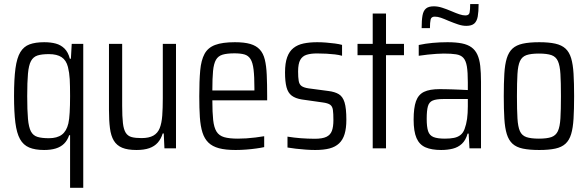

<svg xmlns="http://www.w3.org/2000/svg" viewBox="-20 -724 2870 937"><path d="M322 192.5V-64.1H317.5Q308.9 -38.7 292.7 -22.8Q276.5 -6.9 252.4 0.5Q228.4 8 195.2 8Q151.5 8 122.7 -4Q93.8 -16.1 77.7 -45.1Q61.5 -74.2 55 -125.4Q48.5 -176.6 48.5 -255.5Q48.5 -338.6 55.5 -390.4Q62.6 -442.2 79.3 -469.6Q96 -497.1 124.3 -507.5Q152.7 -518 195.7 -518Q227.9 -518 252.5 -511.3Q277.1 -504.5 294.8 -487.1Q312.5 -469.7 320.9 -437.4H326L330 -510H386.3V192.5ZM218.5 -49.5Q258.8 -49.5 281.7 -66.7Q304.7 -83.9 313.6 -121.5Q318.1 -141.2 320 -174.5Q322 -207.7 322 -255Q322 -305.8 320.3 -337.6Q318.5 -369.4 311.6 -397Q303.3 -430 280.7 -444.9Q258.2 -459.9 218.5 -459.9Q184.1 -459.9 163.2 -453.3Q142.3 -446.6 131.2 -426.1Q120.2 -405.6 116.5 -364.8Q112.8 -323.9 112.8 -255Q112.8 -185.5 116.5 -144.1Q120.2 -102.8 131 -82.5Q141.8 -62.3 163 -55.9Q184.1 -49.5 218.5 -49.5Z M646.2 8Q602.9 8 576.3 -3Q549.7 -14.1 535.5 -37.6Q521.3 -61.2 516.6 -98.4Q511.8 -135.5 511.8 -187.3V-510H576.2V-207.5Q576.2 -154.7 579.9 -123.1Q583.6 -91.6 593.9 -75.7Q604.2 -59.9 622.6 -55Q641 -50.1 670.5 -50.1Q707 -50.1 728.4 -62.2Q749.7 -74.3 759.4 -98.6Q769 -122.8 771.8 -159.5Q774.5 -196.2 774.5 -244.9V-510H838.9V0H782.5L779.1 -72.6H774Q765.9 -46 749.9 -27.9Q733.8 -9.7 708.5 -0.9Q683.1 8 646.2 8Z M1129.5 8Q1080.7 8 1048.6 -0.6Q1016.5 -9.2 997.2 -28Q977.8 -46.8 968.1 -77.3Q958.4 -107.9 955.4 -151.6Q952.5 -195.3 952.5 -254Q952.5 -328.5 957 -379.5Q961.6 -430.5 978.2 -461Q994.7 -491.5 1030 -504.7Q1065.3 -518 1126.3 -518Q1172.5 -518 1201.7 -509.4Q1230.8 -500.8 1247.8 -482.2Q1264.9 -463.7 1272.4 -433.1Q1279.9 -402.6 1281.8 -358.4Q1283.8 -314.2 1283.8 -255.5V-234.3H1016.3Q1016.3 -175.3 1020.3 -138.5Q1024.3 -101.7 1036.7 -81.8Q1049.1 -61.9 1074.1 -54.6Q1099.1 -47.4 1141.2 -47.4Q1161.1 -47.4 1182.6 -48.8Q1204.2 -50.3 1226.6 -53Q1249.1 -55.7 1269.3 -59.2V-6.1Q1253.8 -2.5 1230.3 0.7Q1206.7 4 1180.7 6Q1154.6 8 1129.5 8ZM1221.6 -262V-292.2Q1221.6 -350.2 1217.5 -384.4Q1213.4 -418.6 1202.6 -435.7Q1191.8 -452.8 1172.9 -458.3Q1153.9 -463.7 1123.8 -463.7Q1088.1 -463.7 1066.5 -457.3Q1044.8 -450.9 1034 -432.2Q1023.2 -413.4 1019.7 -377.6Q1016.3 -341.8 1016.3 -282.6H1241.3Z M1518.5 8Q1497 8 1472.2 6.2Q1447.4 4.5 1424 1.7Q1400.7 -1.1 1383 -4.1V-57.2Q1398.9 -54.7 1415.1 -52.7Q1431.3 -50.7 1447.7 -49.5Q1464.1 -48.3 1481.3 -47.6Q1498.5 -46.8 1516 -46.8Q1553.2 -46.8 1572.7 -56.1Q1592.3 -65.4 1599.7 -85.3Q1607.1 -105.2 1607.1 -137.3Q1607.1 -170.5 1604.6 -187.7Q1602.2 -204.9 1591.3 -212.8Q1580.4 -220.7 1554.6 -224.1L1452.7 -238.6Q1421.8 -243.6 1403.7 -257.2Q1385.5 -270.8 1378.3 -298.2Q1371 -325.6 1371 -370.3Q1371 -416.1 1381.5 -444.9Q1391.9 -473.7 1412.2 -489.7Q1432.5 -505.8 1461.8 -511.9Q1491.1 -518 1528.4 -518Q1549.5 -518 1571.8 -516.2Q1594.2 -514.5 1614.7 -511.7Q1635.3 -508.9 1649.3 -504.9V-451.8Q1633.3 -456.3 1614.3 -458.5Q1595.3 -460.7 1573.7 -461.9Q1552.1 -463.2 1527.2 -463.2Q1496.8 -463.2 1476.3 -456.7Q1455.8 -450.3 1445.3 -431.6Q1434.8 -412.9 1434.8 -375.1Q1434.8 -346 1437.8 -329Q1440.7 -312 1451.8 -304.1Q1462.9 -296.2 1485.7 -292.8L1582.8 -279.9Q1614.1 -276 1633.4 -264.4Q1652.7 -252.8 1661.5 -224.3Q1670.3 -195.8 1670.3 -139.5Q1670.3 -98.3 1661.8 -70Q1653.3 -41.6 1634.9 -24.3Q1616.6 -7 1588.1 0.5Q1559.5 8 1518.5 8Z M1798.9 0V-454.6H1724.8V-510H1798.9V-658H1863.8V-510H1951.5V-454.6H1863.8V0Z M2132.8 8Q2086.5 8 2056.7 -4.9Q2026.8 -17.8 2012.7 -50.1Q1998.6 -82.4 1998.6 -140.2Q1998.6 -197.8 2010.1 -230.1Q2021.7 -262.4 2049.2 -275.7Q2076.7 -289 2125.2 -289Q2137.1 -289 2153.3 -288.7Q2169.6 -288.5 2188.2 -287.8Q2206.9 -287.1 2225.9 -286.3Q2245 -285.5 2263.1 -284.5V-322.9Q2263.1 -371.8 2258.4 -400Q2253.6 -428.2 2241.3 -441.7Q2228.9 -455.3 2205.8 -458.9Q2182.8 -462.6 2145.7 -462.6Q2130.3 -462.6 2109.8 -461.2Q2089.3 -459.7 2067.3 -457.5Q2045.4 -455.3 2023.5 -451.8V-504.4Q2056.1 -511.5 2091.2 -514.7Q2126.3 -518 2163.8 -518Q2205.5 -518 2234.2 -512.2Q2262.8 -506.4 2281.1 -493Q2299.4 -479.7 2309.7 -457.3Q2320 -435 2323.7 -402.3Q2327.4 -369.5 2327.4 -324.6V0H2271.1L2267.1 -72H2262Q2252.9 -39.7 2234.3 -22.4Q2215.6 -5 2189.8 1.5Q2164 8 2132.8 8ZM2151.3 -47.4Q2176.7 -47.4 2195.2 -51.1Q2213.8 -54.7 2227 -65Q2240.3 -75.3 2247.2 -94.3Q2255.6 -116.8 2259.4 -143.6Q2263.1 -170.5 2263.1 -205.1V-240.7H2142.4Q2108.9 -240.7 2091.4 -233.2Q2074 -225.8 2068.2 -205Q2062.4 -184.3 2062.4 -144Q2062.4 -105 2069.2 -84.1Q2076.1 -63.1 2095.5 -55.2Q2114.9 -47.4 2151.3 -47.4ZM2037.7 -586.8Q2037.7 -625 2041.9 -648.4Q2046.1 -671.8 2059 -682.5Q2071.8 -693.2 2097.3 -693.2Q2116.7 -693.2 2137.9 -686.4Q2159.2 -679.7 2185.2 -668.5Q2204.5 -660.1 2221.4 -654.4Q2238.4 -648.7 2251.3 -648.7Q2269.1 -648.7 2271.8 -663.1Q2274.6 -677.6 2274.6 -704.2H2315.7Q2315.7 -667.1 2311.5 -643.6Q2307.2 -620.1 2294.4 -609Q2281.5 -597.8 2255.6 -597.8Q2236.6 -597.8 2215.7 -604.8Q2194.7 -611.8 2169.6 -622.1Q2147.6 -631.8 2131.8 -637.3Q2116 -642.8 2101.6 -642.8Q2084.8 -642.8 2081.5 -628.4Q2078.2 -614 2078.2 -586.8Z M2612 8Q2563.4 8 2531.5 1.2Q2499.7 -5.5 2481.1 -22.6Q2462.6 -39.6 2453.3 -69.6Q2444 -99.6 2441.3 -144.9Q2438.5 -190.1 2438.5 -254.5Q2438.5 -319 2441.3 -364.5Q2444 -409.9 2453.3 -439.9Q2462.6 -469.9 2481.1 -487Q2499.7 -504 2531.5 -511Q2563.4 -518 2612 -518Q2658.5 -518 2689.9 -511Q2721.2 -504 2739.7 -487Q2758.3 -469.9 2767.3 -439.9Q2776.3 -409.9 2779 -364.5Q2781.8 -319 2781.8 -254.5Q2781.8 -190.1 2779 -144.9Q2776.3 -99.6 2767.3 -69.6Q2758.3 -39.6 2739.7 -22.6Q2721.2 -5.5 2689.9 1.2Q2658.5 8 2612 8ZM2609.9 -47.4Q2649.2 -47.4 2670.8 -55Q2692.4 -62.6 2702.5 -83.9Q2712.5 -105.2 2715 -146.4Q2717.5 -187.5 2717.5 -254.5Q2717.5 -321.6 2715 -362.9Q2712.5 -404.3 2702.7 -425.8Q2692.9 -447.4 2671.1 -455Q2649.2 -462.6 2609.9 -462.6Q2571.1 -462.6 2549.2 -455Q2527.4 -447.4 2517.6 -425.8Q2507.7 -404.3 2505.3 -362.9Q2502.8 -321.6 2502.8 -254.5Q2502.8 -187.5 2505.3 -146.4Q2507.7 -105.2 2517.3 -83.9Q2526.9 -62.6 2548.8 -55Q2570.6 -47.4 2609.9 -47.4Z"/></svg>

Font: Saira Thin Condensed
Style: Regular
Weight: 100
Width: 3
Version: Version 1.101